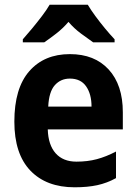

<svg xmlns="http://www.w3.org/2000/svg" viewBox="-20 -879 580 816"><path d="M277 -649Q382 -649 442 -583.5Q502 -518 502 -402V-329H183Q185 -263 216.5 -227.5Q248 -192 305 -192Q352 -192 391.5 -202.5Q431 -213 473 -235V-122Q435 -101 393.5 -92Q352 -83 297 -83Q177 -83 109 -154Q41 -225 41 -362Q41 -504 104.5 -576.5Q168 -649 277 -649ZM277 -545Q238 -545 213 -517Q188 -489 185 -426H369Q369 -479 346 -512Q323 -545 277 -545ZM353 -859Q366 -837 385.5 -810.5Q405 -784 426.5 -758Q448 -732 467 -712V-699H376Q353 -715 324 -736.5Q295 -758 271 -786Q247 -758 218.5 -736Q190 -714 168 -699H77V-712Q94 -731 116 -757.5Q138 -784 158.5 -811Q179 -838 191 -859Z"/></svg>

Font: Noto Sans Telugu UI SemiCondensed
Style: Bold
Weight: 700
Width: 4
Designer: Jelle Bosma - Monotype Design Team
Foundry: Monotype Imaging Inc.
Version: Version 2.005; ttfautohint (v1.8.4.7-5d5b)